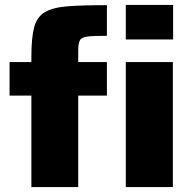

<svg xmlns="http://www.w3.org/2000/svg" viewBox="-20 -763 777 783"><path d="M493 -602V-743H686V-602ZM108 0V-373H19V-510H108V-533Q108 -610 119.5 -652.5Q131 -695 164 -714Q197 -733 257.5 -737.5Q318 -742 416 -742V-617Q361 -617 336.5 -614Q312 -611 305.5 -598Q299 -585 299 -557V-510H416V-373H299V0ZM493 0V-510H685V0Z"/></svg>

Font: Saira ExtraBold
Style: Regular
Weight: 800
Designer: Hector Gatti with collaboration of the Omnibus-Type team
Foundry: Omnibus-Type
Version: Version 1.100; ttfautohint (v1.8.3)